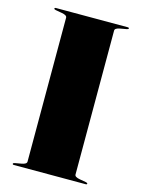

<svg xmlns="http://www.w3.org/2000/svg" viewBox="-108 -764 611 827"><g transform="rotate(15 197.0 -350.0)"><path d="M304 -29Q304 -18 327 -14L355 -9Q363 -7.5 363 -4Q363 0 357 0H37Q31 0 31 -4Q31 -7.5 39 -9L67 -14Q90 -18 90 -29V-671Q90 -682 67 -686L39 -691Q31 -692.5 31 -696Q31 -700 37 -700H357Q363 -700 363 -696Q363 -692.5 355 -691L327 -686Q304 -682 304 -671Z"/></g></svg>

Font: Fraunces 144pt Black
Style: Regular
Weight: 900
Version: Version 1.000;[0bf87f6ff]